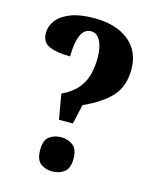

<svg xmlns="http://www.w3.org/2000/svg" viewBox="-111 -800 716 884"><g transform="rotate(15 247.0 -358.0)"><path d="M171 -349Q221 -373 246.5 -404.5Q272 -436 281 -473.5Q290 -511 290 -552Q290 -601 274 -631.5Q258 -662 230 -662Q198 -662 182 -626.5Q166 -591 166 -525Q101 -525 65.5 -541Q30 -557 30 -601Q30 -633 51 -661Q72 -689 116 -706.5Q160 -724 229 -724Q332 -724 393 -675.5Q454 -627 454 -540Q454 -461 411.5 -412.5Q369 -364 279 -323L258 -230H192ZM223 8Q190 8 167 -9.5Q144 -27 144 -74Q144 -120 167 -137.5Q190 -155 223 -155Q255 -155 279 -137.5Q303 -120 303 -74Q303 -27 279 -9.5Q255 8 223 8Z"/></g></svg>

Font: Noto Serif Armenian Condensed ExtraBold
Style: Regular
Weight: 800
Width: 3
Designer: Monotype Design Team
Foundry: Monotype Imaging Inc.
Version: Version 2.008; ttfautohint (v1.8.4.7-5d5b)